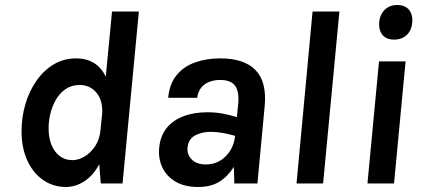

<svg xmlns="http://www.w3.org/2000/svg" viewBox="-20 -732 1688 766"><path d="M243.1 14Q192.4 14 152.1 -13.8Q111.9 -41.5 89 -91.7Q66 -141.9 66 -208.5Q66 -265.3 81.5 -317.2Q96.9 -369.2 125.7 -410.3Q154.5 -451.4 194.5 -475.2Q234.4 -499.1 283.5 -499.1Q325.2 -499.1 355 -480.6Q384.8 -462.1 402 -426L426.9 -686H534L468.9 0H382L376 -77Q351.5 -31.1 316.3 -8.6Q281.1 14 243.1 14ZM269.3 -93.1Q293.2 -93.1 317.6 -107.7Q342 -122.4 359.8 -149.2Q377.6 -176 380.9 -213L387 -273Q387.7 -277.5 387.8 -280.8Q388 -284 388 -287.8Q388.2 -321.7 376.1 -345Q364 -368.4 343.7 -380.7Q323.4 -393 298.6 -393Q266.2 -393 242.5 -377.1Q218.9 -361.3 203.8 -335.6Q188.8 -309.9 181.3 -279.7Q173.9 -249.4 173.9 -220.9Q173.9 -162.8 200.1 -127.9Q226.2 -93.1 269.3 -93.1Z M770.8 14Q715.8 14 679.6 -7.8Q643.3 -29.6 627.1 -65.3Q611 -100.9 615.1 -142Q619.2 -188.6 644 -220.1Q668.8 -251.5 710.8 -267.8Q752.8 -284.1 807.5 -284.1Q839.7 -284.1 868.7 -278.7Q897.7 -273.3 925 -264.9L929.9 -313Q935.5 -364 918.8 -388.5Q902.1 -413 858.6 -413Q832.6 -413 812.9 -404.6Q793.1 -396.2 781.3 -380.4Q769.5 -364.6 767 -341.9H651Q656.2 -398.4 685.1 -432.9Q713.9 -467.5 759.2 -483.3Q804.5 -499.1 858.6 -499.1Q954.2 -499.1 999.6 -452.2Q1045 -405.3 1036 -308.9L1007 0H914.9Q914.2 -16.6 914 -33.1Q913.9 -49.5 913 -66.1Q887.5 -26.5 854 -6.3Q820.4 14 770.8 14ZM801.1 -75.9Q832.4 -75.9 857.5 -90.6Q882.5 -105.4 898.5 -131.1Q914.5 -156.9 918 -189.9Q896.4 -196.6 870.1 -201.3Q843.8 -206 820.7 -206Q784.2 -206 757.6 -191.3Q731 -176.5 728.1 -142Q726 -113.5 746 -94.7Q766.1 -75.9 801.1 -75.9Z M1163 0 1227 -686H1334.1L1269 0Z M1552.7 -574Q1521.6 -574 1506.2 -592.3Q1490.8 -610.7 1492.7 -643Q1495.6 -673.9 1514.9 -693Q1534.2 -712 1564.9 -712Q1595.7 -712 1611.4 -693.3Q1627.1 -674.5 1624.9 -643Q1622 -610.4 1602.4 -592.2Q1582.8 -574 1552.7 -574ZM1446 0 1492.1 -487H1598.1L1552 0Z"/></svg>

Font: Karla
Style: Italic
Weight: 400
Italic angle: -8°
Designer: Jonathan Pinhorn
Version: Version 2.004;gftools[0.9.33]